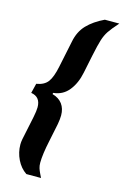

<svg xmlns="http://www.w3.org/2000/svg" viewBox="-133 -802 654 1012"><g transform="rotate(15 193.5 -296.5)"><path d="M48 7Q48 -6 51 -22L78 -151Q85 -186 85 -205Q85 -262 33 -270L46 -323Q89 -330 108.5 -356.5Q128 -383 140 -442L170 -586Q181 -643 216 -679.5Q251 -716 308 -743H387Q353 -705 338.5 -683Q324 -661 315 -632.5Q306 -604 293 -542L273 -445Q261 -385 229 -345Q197 -305 145 -300L143 -293Q179 -283 197.5 -258Q216 -233 216 -196Q216 -176 211 -148L191 -51Q174 28 174 73Q174 90 178 102.5Q182 115 189 129.5Q196 144 199 150H119Q86 128 67 89Q48 50 48 7Z"/></g></svg>

Font: Saira Ultra Condensed Black
Style: Italic
Weight: 900
Width: 1
Italic angle: -12°
Designer: Hector Gatti with collaboration of the Omnibus-Type team
Foundry: Omnibus-Type
Version: Version 1.001; ttfautohint (v1.8)